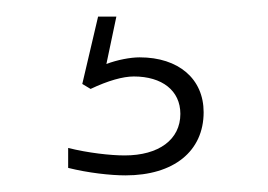

<svg xmlns="http://www.w3.org/2000/svg" viewBox="-20 -20 322 231"><path d="M131 191C189 191 225 162 225 115C225 75 195 49 148 49C137 49 121 52 108 57L120 0H98L79 81L89 87C110 77 128 72 141 72C175 72 197 89 197 117C197 148 171 167 130 167C113 167 86 164 62 158V182C86 188 113 191 131 191Z"/></svg>

Font: LT Wave Alt Thin
Style: Regular
Weight: 100
Designer: Daniel Lyons
Version: Version 2.5 (Glyphs App)